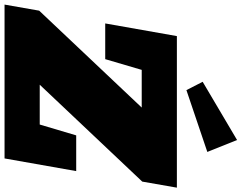

<svg xmlns="http://www.w3.org/2000/svg" viewBox="-142 -958 1089 866"><g transform="rotate(90 403.0 -524.5)"><path d="M-9.8 0 17.6 -156.2 454.6 -618.7H284.7L236.3 -454.1H75.2L132.3 -777.3H815.9L788.6 -621.1L351.6 -158.7H531.2L580.1 -323.2H741.2L684.1 0ZM376 -820.3 338.4 -893.6 601.1 -1048.8 654.8 -914.6Z"/></g></svg>

Font: Bevan
Style: Italic
Weight: 400
Italic angle: -10°
Designer: Vernon Adams
Foundry: Vernon Adams
Version: Version 2.100; ttfautohint (v1.8.3)